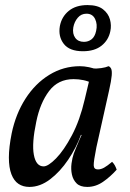

<svg xmlns="http://www.w3.org/2000/svg" viewBox="-20 -728 513 757"><path d="M408 -467Q414 -465 418 -457.5Q422 -450 420.5 -430.5Q419 -411 410 -371L360 -147Q349 -92 349.5 -76Q350 -60 366 -60Q378 -60 390.5 -67Q403 -74 422 -90Q429 -83 433 -75.5Q437 -68 440 -59Q415 -31 386 -11Q357 9 324 9Q296 9 282 -5Q268 -19 263.5 -40Q259 -61 262 -83.5Q265 -106 271 -123Q275 -133 281.5 -149Q288 -165 295 -181Q302 -197 306 -205L342 -346L345 -458Q361 -457 379 -459.5Q397 -462 408 -467ZM360 -454 343 -400Q328 -408 309 -412Q290 -416 270 -416Q209 -416 173.5 -369Q138 -322 123 -248Q105 -163 113.5 -117.5Q122 -72 152 -72Q170 -72 201 -103.5Q232 -135 263.5 -194.5Q295 -254 314 -336L333 -416L380 -409L325 -196H299Q281 -146 249 -98.5Q217 -51 177.5 -21Q138 9 96 9Q71 9 53 -3Q35 -15 25 -41Q15 -67 15 -107Q15 -147 26 -202Q42 -279 80.5 -339Q119 -399 174.5 -433Q230 -467 295 -467Q312 -467 331 -463Q350 -459 360 -454ZM307 -526Q254 -526 231.5 -555Q209 -584 216 -625Q223 -662 251 -685Q279 -708 325 -708Q365 -708 386 -691.5Q407 -675 413.5 -651.5Q420 -628 415 -605Q408 -570 380.5 -548Q353 -526 307 -526ZM311 -563Q328 -563 341 -573Q354 -583 359 -606Q365 -632 355 -653Q345 -674 321 -674Q300 -674 286.5 -658Q273 -642 269 -620Q265 -595 276.5 -579Q288 -563 311 -563Z"/></svg>

Font: Vollkorn
Style: Italic
Weight: 400
Italic angle: -11°
Designer: Friedrich Althausen
Foundry: Friedrich Althausen
Version: Version 5.001